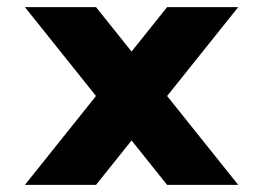

<svg xmlns="http://www.w3.org/2000/svg" viewBox="-20 -520 740 540"><path d="M50 -500H250L350 -375L450 -500H650L450 -250L650 0H450L350 -125L250 0H50L250 -250Z"/></svg>

Font: Tokeely Brookings
Style: Regular
Weight: 400
Designer: Peter Wiegel
Foundry: Peter Wiegel
Version: Version 2.001